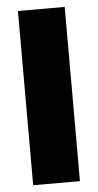

<svg xmlns="http://www.w3.org/2000/svg" viewBox="-50 -692 369 724"><g transform="rotate(-5 134.5 -330.0)"><path d="M46 0V-659.5H223V0Z"/></g></svg>

Font: Anek Telugu Medium ExtraBold
Style: Regular
Weight: 800
Version: Version 1.003